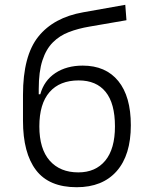

<svg xmlns="http://www.w3.org/2000/svg" viewBox="-20 -761 626 791"><path d="M295.9 10.3Q182.1 10.3 128.4 -60.1Q74.7 -130.4 74.7 -263.7V-370.1Q74.7 -531.2 137.9 -610.1Q201.2 -689 322.8 -710.4L496.1 -741.2L501 -677.7L348.6 -651.4Q302.2 -643.6 263.9 -628.9Q225.6 -614.3 197.8 -586.4Q169.9 -558.6 154.8 -512.2Q139.6 -465.8 139.6 -394V-372.6H146Q161.6 -429.2 208 -460Q254.4 -490.7 320.8 -490.7Q415.5 -490.7 467.3 -427.2Q519 -363.8 519 -245.1Q519 -122.1 460.7 -55.9Q402.3 10.3 295.9 10.3ZM302.7 -50.8Q373.5 -50.8 413.6 -99.1Q453.6 -147.5 453.6 -240.2Q453.6 -335 415.3 -382.3Q377 -429.7 304.2 -429.7Q226.1 -429.7 184.1 -381.6Q142.1 -333.5 142.1 -240.2Q142.1 -147.5 184.8 -99.1Q227.5 -50.8 302.7 -50.8Z"/></svg>

Font: Cascadia Code NF Light
Style: Regular
Weight: 300
Monospace: yes
Designer: Aaron Bell
Foundry: Saja Typeworks
Version: Version 2404.023; ttfautohint (v1.8.4)